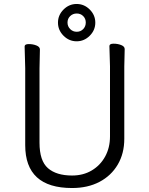

<svg xmlns="http://www.w3.org/2000/svg" viewBox="-20 -929 750 967"><path d="M181 -680 179 -584V-210Q179 -119 221.5 -82Q264 -45 343 -45Q399 -45 442 -70.5Q485 -96 509.5 -140.5Q534 -185 534 -242V-595L531 -697Q531 -709 552 -709Q573 -709 590.5 -702Q608 -695 608 -682L606 -594V-230Q606 -156 573 -100Q540 -44 481 -13Q422 18 343 18Q107 18 107 -198V-586L104 -695Q104 -707 125 -707Q146 -707 163.5 -700Q181 -693 181 -680ZM366.5 -769Q386 -769 399 -782.5Q412 -796 412 -815.5Q412 -835 399 -848Q386 -861 366.5 -861Q347 -861 333.5 -848Q320 -835 320 -815.5Q320 -796 333.5 -782.5Q347 -769 366.5 -769ZM432 -881Q460 -853 460 -815Q460 -777 432 -749Q404 -721 366 -721Q328 -721 300 -749Q272 -777 272 -815Q272 -853 300 -881Q328 -909 366 -909Q404 -909 432 -881Z"/></svg>

Font: LXGW WenKai Lite
Style: Regular
Weight: 400
Designer: LXGW / Fontworks Inc.
Foundry: LXGW / Fontworks Inc.
Version: Version 1.511; March 25, 2025